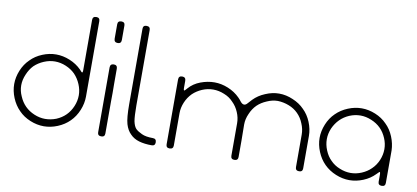

<svg xmlns="http://www.w3.org/2000/svg" viewBox="-62 -846 2285 1052"><g transform="rotate(10 1080.0 -320.0)"><path d="M379.9 -339.8Q379.9 -400.4 379.9 -489.3Q379.9 -578.1 379.9 -620.1Q379.9 -639.6 400.4 -639.6Q419.9 -639.6 419.9 -620.1Q419.9 -580.1 419.9 -410.2Q419.9 -353.5 419.9 -311.5Q419.9 -226.6 419.9 -200.2Q419.9 -162.1 404.3 -124Q388.7 -85.9 361.3 -58.6Q334 -31.2 295.9 -15.6Q257.8 0 219.7 0Q181.6 0 143.6 -15.6Q105.5 -31.2 79.1 -58.6Q51.8 -85.9 36.1 -124Q20.5 -162.1 20.5 -200.2Q20.5 -238.3 36.1 -276.4Q51.8 -314.5 79.1 -340.8Q105.5 -368.2 143.6 -383.8Q181.6 -399.4 219.7 -399.4Q257.8 -399.4 295.9 -383.8Q334 -368.2 361.3 -340.8Q362.3 -339.8 371.1 -330.1Q379.9 -320.3 379.9 -339.8ZM379.9 -200.2Q379.9 -230.5 367.2 -260.7Q354.5 -291 333 -313.5Q311.5 -335 281.2 -347.7Q251 -360.4 219.7 -360.4Q189.5 -360.4 159.2 -347.7Q128.9 -335 106.4 -313.5Q85.9 -292 73.2 -261.7Q59.6 -230.5 59.6 -200.2Q59.6 -168.9 73.2 -139.6Q85.9 -109.4 107.4 -87.9Q128.9 -66.4 159.2 -53.7Q189.5 -41 219.7 -41Q251 -41 281.2 -52.7Q311.5 -65.4 333 -86.9Q354.5 -108.4 367.2 -138.7Q379.9 -168.9 379.9 -200.2Z M559.6 -200.2Q559.6 -172.9 559.6 -137.7Q559.6 -120.1 559.6 -99.6Q559.6 -40 559.6 -19.5Q559.6 0 540 0Q519.5 0 519.5 -19.5Q519.5 -40 519.5 -99.6Q519.5 -160.2 519.5 -200.2Q519.5 -240.2 519.5 -299.8Q519.5 -360.4 519.5 -379.9Q519.5 -400.4 540 -400.4Q559.6 -400.4 559.6 -379.9Q559.6 -360.4 559.6 -299.8Q560.5 -240.2 559.6 -200.2ZM559.6 -540Q559.6 -519.5 540 -519.5Q519.5 -519.5 519.5 -540Q519.5 -559.6 519.5 -580.1Q519.5 -599.6 519.5 -620.1Q519.5 -639.6 540 -639.6Q559.6 -639.6 559.6 -620.1Q559.6 -599.6 559.6 -580.1Q559.6 -559.6 559.6 -540Z M660.2 -620.1Q660.2 -639.6 679.7 -639.6Q700.2 -639.6 700.2 -620.1Q700.2 -599.6 700.2 -509.8Q700.2 -419.9 700.2 -397.5Q700.2 -379.9 700.2 -299.8Q700.2 -219.7 700.2 -200.2Q700.2 -141.6 705.1 -113.3Q710.9 -85.9 722.7 -73.2Q734.4 -61.5 757.8 -50.8Q780.3 -40 820.3 -40Q839.8 -40 839.8 -19.5Q839.8 0 820.3 0Q780.3 0 750 -8.8Q719.7 -17.6 700.2 -38.1Q679.7 -57.6 669.9 -90.8Q660.2 -124 660.2 -200.2Q660.2 -219.7 660.2 -299.8Q660.2 -379.9 660.2 -397.5Q660.2 -419.9 660.2 -509.8Q660.2 -599.6 660.2 -620.1Z M988.3 -313.5Q965.8 -291 953.1 -260.7Q940.4 -230.5 940.4 -200.2Q940.4 -160.2 940.4 -110.4Q940.4 -59.6 940.4 -19.5Q940.4 0 919.9 0Q900.4 0 900.4 -19.5Q900.4 -59.6 900.4 -110.4Q900.4 -162.1 900.4 -200.2Q900.4 -240.2 900.4 -299.8Q900.4 -360.4 900.4 -379.9Q900.4 -400.4 919.9 -400.4Q940.4 -400.4 940.4 -379.9Q940.4 -370.1 940.4 -364.3Q940.4 -358.4 940.4 -339.8Q940.4 -320.3 949.2 -330.1Q958 -339.8 959 -340.8Q984.4 -370.1 1023.4 -384.8Q1062.5 -399.4 1100.6 -399.4Q1138.7 -399.4 1176.8 -383.8Q1214.8 -368.2 1242.2 -340.8Q1252 -331.1 1260.7 -319.3Q1270.5 -307.6 1280.3 -307.6Q1290 -307.6 1298.8 -318.4Q1307.6 -329.1 1319.3 -340.8Q1345.7 -368.2 1383.8 -383.8Q1421.9 -400.4 1460 -400.4Q1499 -400.4 1537.1 -383.8Q1575.2 -368.2 1601.6 -340.8Q1628.9 -314.5 1644.5 -276.4Q1660.2 -238.3 1660.2 -200.2Q1660.2 -160.2 1660.2 -110.4Q1660.2 -59.6 1660.2 -19.5Q1660.2 0 1640.6 0Q1620.1 0 1620.1 -19.5Q1620.1 -59.6 1620.1 -110.4Q1620.1 -160.2 1620.1 -200.2Q1620.1 -231.4 1607.4 -260.7Q1595.7 -291 1573.2 -313.5Q1551.8 -335 1521.5 -346.7Q1491.2 -358.4 1460 -359.4Q1429.7 -359.4 1399.4 -345.7Q1369.1 -333 1347.7 -312.5Q1326.2 -291 1313.5 -260.7Q1299.8 -230.5 1299.8 -200.2Q1300.8 -160.2 1300.8 -110.4Q1300.8 -59.6 1300.8 -19.5Q1300.8 0 1280.3 0Q1260.7 0 1260.7 -19.5Q1260.7 -59.6 1260.7 -110.4Q1260.7 -160.2 1260.7 -200.2Q1260.7 -231.4 1248 -260.7Q1235.4 -291 1212.9 -312.5Q1192.4 -335 1162.1 -346.7Q1131.8 -359.4 1100.6 -359.4Q1069.3 -359.4 1039.1 -346.7Q1009.8 -334 988.3 -313.5Z M2060.5 -58.6Q2034.2 -31.2 1996.1 -15.6Q1958 0 1919.9 0Q1881.8 0 1843.8 -15.6Q1805.7 -31.2 1778.3 -58.6Q1751 -85.9 1735.4 -124Q1719.7 -162.1 1719.7 -200.2Q1719.7 -238.3 1735.4 -276.4Q1751 -314.5 1778.3 -340.8Q1805.7 -368.2 1843.8 -383.8Q1881.8 -399.4 1919.9 -399.4Q1958 -399.4 1996.1 -383.8Q2034.2 -368.2 2060.5 -340.8Q2087.9 -314.5 2103.5 -276.4Q2119.1 -238.3 2120.1 -200.2Q2120.1 -160.2 2120.1 -99.6Q2120.1 -40 2120.1 -19.5Q2120.1 0 2100.6 0Q2080.1 0 2080.1 -19.5Q2080.1 -33.2 2080.1 -40Q2080.1 -45.9 2080.1 -59.6Q2080.1 -80.1 2071.3 -69.3Q2061.5 -59.6 2060.5 -58.6ZM2033.2 -312.5Q2011.7 -334 1980.5 -346.7Q1950.2 -359.4 1919.9 -359.4Q1888.7 -359.4 1858.4 -346.7Q1829.1 -334 1807.6 -312.5Q1786.1 -291 1772.5 -260.7Q1759.8 -230.5 1759.8 -200.2Q1759.8 -168.9 1772.5 -138.7Q1785.2 -107.4 1806.6 -86.9Q1828.1 -64.5 1858.4 -52.7Q1888.7 -40 1919.9 -40Q1950.2 -40 1980.5 -52.7Q2010.7 -65.4 2032.2 -86.9Q2054.7 -108.4 2067.4 -138.7Q2080.1 -168.9 2080.1 -200.2Q2080.1 -231.4 2067.4 -260.7Q2054.7 -291 2033.2 -312.5Z"/></g></svg>

Font: Demofont
Style: Regular
Weight: 400
Version: Version 1.0